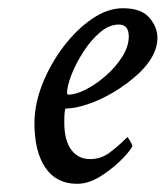

<svg xmlns="http://www.w3.org/2000/svg" viewBox="-20 -445 406 471"><path d="M168.9 5.9Q118.2 5.9 91.3 -33.7Q64.5 -73.2 64.5 -142.6Q64.5 -189.5 84 -238.8Q103.5 -288.1 135.7 -330.6Q168 -373 206.1 -398.9Q244.1 -424.8 281.2 -424.8Q326.2 -424.8 346.2 -401.9Q366.2 -378.9 366.2 -351.6Q366.2 -309.6 322.3 -266.6Q293 -239.3 259.3 -219.2Q225.6 -199.2 194.3 -189Q163.1 -178.7 141.6 -178.7Q137.7 -178.7 137.7 -144.5Q137.7 -100.6 154.8 -77.6Q171.9 -54.7 201.2 -54.7Q227.5 -54.7 248.5 -70.3Q269.5 -85.9 289.1 -105.5L292 -108.4Q293.9 -108.4 299.3 -99.1Q304.7 -89.8 304.7 -85.9Q295.9 -70.3 273.4 -48.8Q251 -27.3 223.6 -10.7Q196.3 5.9 168.9 5.9ZM148.4 -212.9Q166 -212.9 190.9 -225.6Q215.8 -238.3 239.7 -259.3Q263.7 -280.3 279.8 -305.7Q295.9 -331.1 295.9 -355.5Q295.9 -384.8 271.5 -384.8Q248 -384.8 225.6 -365.7Q203.1 -346.7 185.1 -318.8Q167 -291 155.8 -262.7Q144.5 -234.4 144.5 -216.8Q144.5 -212.9 148.4 -212.9Z"/></svg>

Font: Crimson Text
Style: Italic
Weight: 400
Italic angle: -11°
Designer: Sebastian Kosch
Foundry: Sebastian Kosch
Version: Version 1.100; ttfautohint (v1.8.4)